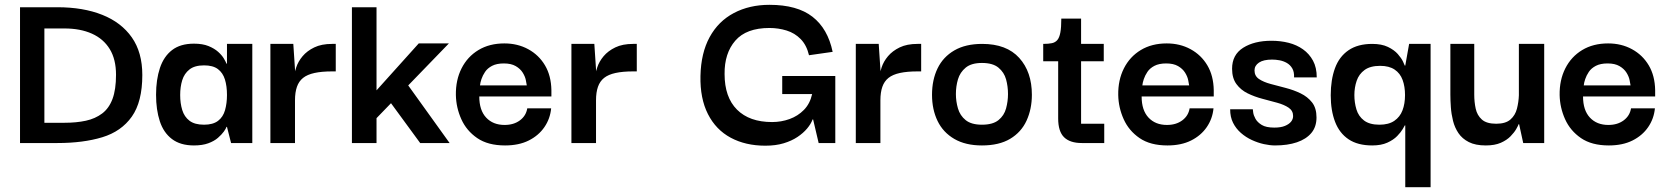

<svg xmlns="http://www.w3.org/2000/svg" viewBox="-20 -593 6923 796"><path d="M164 -84V-475H247Q313 -475 361 -453.5Q409 -432 435 -389.5Q461 -347 461 -283Q461 -222 446.5 -183Q432 -144 403.5 -122.5Q375 -101 336 -92.5Q297 -84 247 -84Q239 -84 219.5 -84Q200 -84 164 -84ZM570 -282Q570 -376 526.5 -438Q483 -500 404 -531.5Q325 -563 218 -563Q203 -563 168.5 -563Q134 -563 63 -563V0Q130 0 166 0Q202 0 218 0Q325 0 404 -24Q483 -48 526.5 -109.5Q570 -171 570 -282Z M784 10Q728 10 693 -16.5Q658 -43 642.5 -90.5Q627 -138 627 -200Q627 -263 643 -311Q659 -359 693.5 -385.5Q728 -412 784 -412Q820 -412 844.5 -402Q869 -392 884.5 -378Q900 -364 908 -350.5Q916 -337 919 -329H921V-411H1026V0H938L921 -67H919Q917 -60 908 -47.5Q899 -35 883.5 -21.5Q868 -8 843.5 1Q819 10 784 10ZM826 -76Q863 -76 884 -92Q905 -108 913 -136.5Q921 -165 921 -199Q921 -236 912.5 -263.5Q904 -291 883.5 -306.5Q863 -322 826 -322Q787 -322 765.5 -305Q744 -288 735.5 -260.5Q727 -233 727 -199Q727 -165 735.5 -137Q744 -109 765.5 -92.5Q787 -76 826 -76Z M1101 0V-411H1196L1204 -291L1203 -203V0ZM1203 -177 1200 -268Q1200 -289 1208 -313.5Q1216 -338 1234.5 -360Q1253 -382 1283 -396.5Q1313 -411 1357 -411H1372V-297H1357Q1314 -297 1284 -290.5Q1254 -284 1236.5 -270Q1219 -256 1211 -233Q1203 -210 1203 -177Z M1541 0H1439V-563H1541ZM1640 -284 1844 0H1722L1566 -213ZM1537 -99V-214L1716 -413H1841Z M2074 10Q2003 10 1958.5 -20.5Q1914 -51 1892.5 -99Q1871 -147 1870 -199Q1869 -261 1893.5 -309.5Q1918 -358 1963.5 -385.5Q2009 -413 2071 -413Q2126 -413 2170 -389Q2214 -365 2239.5 -322Q2265 -279 2266 -219Q2266 -217 2266 -207.5Q2266 -198 2266 -193H1967Q1967 -136 1995.5 -105.5Q2024 -75 2072 -75Q2110 -75 2135.5 -94Q2161 -113 2166 -144H2265Q2261 -101 2237 -66Q2213 -31 2172 -10.5Q2131 10 2074 10ZM1970 -239H2164Q2163 -246 2160 -261Q2157 -276 2147 -292Q2137 -308 2118 -319Q2099 -330 2069 -330Q2039 -330 2020 -320Q2001 -310 1991 -295Q1981 -280 1976 -265Q1971 -250 1970 -239Z M2349 0V-411H2444L2452 -291L2451 -203V0ZM2451 -177 2448 -268Q2448 -289 2456 -313.5Q2464 -338 2482.5 -360Q2501 -382 2531 -396.5Q2561 -411 2605 -411H2620V-297H2605Q2562 -297 2532 -290.5Q2502 -284 2484.5 -270Q2467 -256 2459 -233Q2451 -210 2451 -177Z M3153 11Q3071 11 3009.5 -22Q2948 -55 2915 -120Q2882 -185 2884 -278Q2886 -373 2922 -439Q2958 -505 3022.5 -539Q3087 -573 3170 -573Q3285 -573 3348.5 -523.5Q3412 -474 3432 -378L3334 -364Q3324 -406 3299.5 -431Q3275 -456 3241 -466.5Q3207 -477 3170 -477Q3074 -477 3028.5 -424.5Q2983 -372 2984 -286Q2984 -190 3035.5 -138.5Q3087 -87 3181 -87Q3219 -87 3253.5 -99.5Q3288 -112 3313 -137.5Q3338 -163 3347 -203H3223V-278H3443V0H3374L3351 -98H3349Q3342 -79 3326 -60Q3310 -41 3286 -25Q3262 -9 3229 1Q3196 11 3153 11Z M3528 0V-411H3623L3631 -291L3630 -203V0ZM3630 -177 3627 -268Q3627 -289 3635 -313.5Q3643 -338 3661.5 -360Q3680 -382 3710 -396.5Q3740 -411 3784 -411H3799V-297H3784Q3741 -297 3711 -290.5Q3681 -284 3663.5 -270Q3646 -256 3638 -233Q3630 -210 3630 -177Z M4051 10Q3983 10 3936.5 -17Q3890 -44 3867 -91.5Q3844 -139 3844 -200Q3844 -262 3867 -309.5Q3890 -357 3936.5 -384Q3983 -411 4052 -411Q4153 -411 4205.5 -353Q4258 -295 4258 -200Q4258 -141 4236 -93Q4214 -45 4168 -17.5Q4122 10 4051 10ZM4051 -76Q4096 -76 4119.5 -95Q4143 -114 4151 -143.5Q4159 -173 4159 -203Q4159 -235 4151 -264Q4143 -293 4119.5 -312.5Q4096 -332 4051 -332Q4007 -332 3983.5 -312.5Q3960 -293 3951.5 -264Q3943 -235 3943 -203Q3943 -173 3951.5 -143.5Q3960 -114 3983.5 -95Q4007 -76 4051 -76Z M4465 0Q4416 0 4391.5 -24Q4367 -48 4367 -102V-350H4462V-80H4558V0ZM4305 -339V-411Q4327 -411 4341 -414Q4355 -417 4363.5 -427Q4372 -437 4376 -458Q4380 -479 4380 -516H4462V-411H4556V-339Z M4820 10Q4749 10 4704.5 -20.5Q4660 -51 4638.5 -99Q4617 -147 4616 -199Q4615 -261 4639.5 -309.5Q4664 -358 4709.5 -385.5Q4755 -413 4817 -413Q4872 -413 4916 -389Q4960 -365 4985.5 -322Q5011 -279 5012 -219Q5012 -217 5012 -207.5Q5012 -198 5012 -193H4713Q4713 -136 4741.5 -105.5Q4770 -75 4818 -75Q4856 -75 4881.5 -94Q4907 -113 4912 -144H5011Q5007 -101 4983 -66Q4959 -31 4918 -10.5Q4877 10 4820 10ZM4716 -239H4910Q4909 -246 4906 -261Q4903 -276 4893 -292Q4883 -308 4864 -319Q4845 -330 4815 -330Q4785 -330 4766 -320Q4747 -310 4737 -295Q4727 -280 4722 -265Q4717 -250 4716 -239Z M5266 10Q5245 10 5220 4.5Q5195 -1 5170 -12.5Q5145 -24 5124.5 -42Q5104 -60 5092 -84Q5080 -108 5080 -140H5174Q5174 -139 5175.5 -127Q5177 -115 5185 -100.5Q5193 -86 5211 -75Q5229 -64 5263 -64Q5290 -64 5307 -71Q5324 -78 5332.5 -88.5Q5341 -99 5341 -112Q5341 -134 5322.5 -146.5Q5304 -159 5275 -167Q5246 -175 5213.5 -183.5Q5181 -192 5152.5 -206Q5124 -220 5106 -244.5Q5088 -269 5088 -308Q5088 -366 5134 -395Q5180 -424 5251 -424Q5289 -424 5322.5 -415.5Q5356 -407 5382 -388.5Q5408 -370 5423.5 -341.5Q5439 -313 5439 -272H5345Q5346 -295 5337.5 -309.5Q5329 -324 5315 -332Q5301 -340 5285 -343Q5269 -346 5254 -346Q5218 -346 5199.5 -333.5Q5181 -321 5181 -301Q5181 -278 5199.5 -265.5Q5218 -253 5247.5 -245Q5277 -237 5310 -228.5Q5343 -220 5372 -206Q5401 -192 5419.5 -168.5Q5438 -145 5438 -106Q5438 -67 5416.5 -41.5Q5395 -16 5356.5 -3Q5318 10 5266 10Z M5669 10Q5609 10 5571 -15.5Q5533 -41 5515 -88Q5497 -135 5497 -198Q5497 -262 5514.5 -310Q5532 -358 5570.5 -384.5Q5609 -411 5669 -411Q5708 -411 5734 -398.5Q5760 -386 5775 -369Q5790 -352 5796.5 -338Q5803 -324 5804 -321H5806L5822 -411H5911V183H5806V-73H5804Q5803 -71 5795.5 -58Q5788 -45 5772.5 -29Q5757 -13 5731.5 -1.5Q5706 10 5669 10ZM5699 -76Q5737 -76 5760.5 -92Q5784 -108 5794.5 -135.5Q5805 -163 5805 -199Q5805 -234 5795 -261.5Q5785 -289 5762 -304.5Q5739 -320 5702 -320Q5661 -320 5637.5 -303Q5614 -286 5604.5 -258Q5595 -230 5595 -199Q5595 -168 5603.5 -139.5Q5612 -111 5635 -93.5Q5658 -76 5699 -76Z M6140 10Q6097 10 6069.5 -4Q6042 -18 6026.5 -41Q6011 -64 6004 -92Q5997 -120 5995 -148.5Q5993 -177 5993 -201V-411H6092V-201Q6092 -170 6098 -142.5Q6104 -115 6123.5 -97.5Q6143 -80 6183 -80Q6222 -80 6242 -97.5Q6262 -115 6269 -142.5Q6276 -170 6277 -198V-411H6382V0H6295L6278 -78H6276Q6274 -72 6266 -58Q6258 -44 6242.5 -28Q6227 -12 6202 -1Q6177 10 6140 10Z M6650 10Q6579 10 6534.5 -20.5Q6490 -51 6468.5 -99Q6447 -147 6446 -199Q6445 -261 6469.5 -309.5Q6494 -358 6539.5 -385.5Q6585 -413 6647 -413Q6702 -413 6746 -389Q6790 -365 6815.5 -322Q6841 -279 6842 -219Q6842 -217 6842 -207.5Q6842 -198 6842 -193H6543Q6543 -136 6571.5 -105.5Q6600 -75 6648 -75Q6686 -75 6711.5 -94Q6737 -113 6742 -144H6841Q6837 -101 6813 -66Q6789 -31 6748 -10.5Q6707 10 6650 10ZM6546 -239H6740Q6739 -246 6736 -261Q6733 -276 6723 -292Q6713 -308 6694 -319Q6675 -330 6645 -330Q6615 -330 6596 -320Q6577 -310 6567 -295Q6557 -280 6552 -265Q6547 -250 6546 -239Z"/></svg>

Font: Darker Grotesque
Style: Bold
Weight: 700
Designer: Gabriel Lam
Foundry: TypeRant
Version: Version 1.000;gftools[0.9.28]